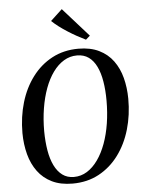

<svg xmlns="http://www.w3.org/2000/svg" viewBox="-64 -1035 809 1095"><g transform="rotate(-5 340.5 -488.0)"><path d="M307 11Q238.5 11 189.2 -13Q140 -37 108.5 -79.8Q77 -122.5 62 -179Q47 -235.5 46.5 -300.5Q46.5 -394 70.8 -475.5Q95 -557 141.8 -619.2Q188.5 -681.5 255.2 -717Q322 -752.5 406 -752.5Q475 -752.5 524.2 -728.2Q573.5 -704 604.5 -661.5Q635.5 -619 650 -563.2Q664.5 -507.5 665 -444Q665.5 -351 641.5 -268.8Q617.5 -186.5 571 -123.8Q524.5 -61 458 -25Q391.5 11 307 11ZM317.5 -26Q358.5 -26 393 -47.5Q427.5 -69 455 -107.8Q482.5 -146.5 501.8 -199Q521 -251.5 530.8 -313.5Q540.5 -375.5 540.5 -443.5Q540.5 -503.5 532.2 -553.2Q524 -603 506.5 -639.2Q489 -675.5 461.5 -695.2Q434 -715 394.5 -715Q354 -715 319.2 -694Q284.5 -673 257 -635Q229.5 -597 210.2 -545Q191 -493 181 -431Q171 -369 171 -301Q171.5 -240.5 180 -190.2Q188.5 -140 206.5 -103.2Q224.5 -66.5 252 -46.2Q279.5 -26 317.5 -26ZM454 -800Q431 -811 404.8 -825.5Q378.5 -840 352.8 -856.5Q327 -873 304.2 -890.2Q281.5 -907.5 265 -923.5L331.5 -985.5L478 -821Z"/></g></svg>

Font: Merriweather 96pt Medium
Style: Italic
Weight: 500
Italic angle: -7.8°
Version: Version 2.101